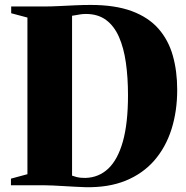

<svg xmlns="http://www.w3.org/2000/svg" viewBox="-20 -770 772 798"><path d="M335 8Q317 7.5 293.5 6.2Q270 5 245.8 3.5Q221.5 2 199.8 1Q178 0 163.5 0H25.5V-27.5L94 -46V-697L26.5 -715V-743H160Q192.5 -743 226.5 -744.8Q260.5 -746.5 293.8 -748Q327 -749.5 356.5 -749.5Q458.5 -749.5 527.8 -723.8Q597 -698 638.5 -650.8Q680 -603.5 698.2 -539Q716.5 -474.5 716.5 -396.5Q716.5 -308 692.8 -233Q669 -158 621.5 -103.2Q574 -48.5 502.5 -19.2Q431 10 335 8ZM335 -30.5Q390.5 -32 430 -69.2Q469.5 -106.5 490.8 -182.2Q512 -258 512 -374.5Q512 -448 503.2 -509.5Q494.5 -571 474.5 -616.5Q454.5 -662 420.8 -687Q387 -712 337 -712Q324.5 -712 313.5 -710.2Q302.5 -708.5 293.8 -706.8Q285 -705 279.5 -704.5V-40Q289 -36.5 298.2 -34.2Q307.5 -32 316.8 -31.2Q326 -30.5 335 -30.5Z"/></svg>

Font: Merriweather 120pt Black
Style: Regular
Weight: 900
Designer: Eben Sorkin
Foundry: Eben Sorkin
Version: Version 2.100